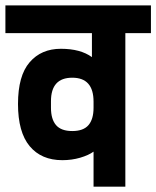

<svg xmlns="http://www.w3.org/2000/svg" viewBox="-32 -701 586 721"><path d="M534.8 -576.5H438.7V0H319.3V-131.6Q301 -118.2 269.3 -108.8Q237.6 -99.5 202 -99.5Q123.4 -99.5 79.5 -152Q35.6 -204.6 35.6 -310.6Q35.6 -416.6 79.3 -467.2Q122.9 -517.8 196.6 -517.8Q270.2 -517.8 313.2 -486.5V-576.5H-11.7V-680.7H534.8ZM319.3 -296.3V-319.3Q319.3 -409.2 239.4 -409.2Q159.4 -409.2 159.4 -321V-296.3Q159.4 -253.3 178.5 -231.1Q197.7 -208.9 239.4 -208.9Q281.1 -208.9 300.2 -231.1Q319.3 -253.3 319.3 -296.3Z"/></svg>

Font: Puralecka Narrow
Style: Bold
Weight: 700
Designer: Hector Gatti, Marcela Romero, Pablo Cosgaya and Nicolas Silva
Version: Version 1.004;PS 001.004;hotconv 1.0.70;makeotf.lib2.5.58329